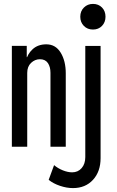

<svg xmlns="http://www.w3.org/2000/svg" viewBox="-20 -755 602 988"><path d="M355.5 212.9Q323.2 212.9 288.6 201.2Q253.9 189.5 230.5 170.4L258.3 94.7Q277.8 111.3 303.5 121.6Q329.1 131.8 351.1 131.8Q381.3 131.8 400.1 110.1Q418.9 88.4 418.9 53.2V-518.6H497.6V58.6Q497.6 127.9 458.5 170.4Q419.4 212.9 355.5 212.9ZM41 0V-519H117.7V-460.9H146.5L112.8 -439.9Q120.6 -476.6 147.9 -501.7Q175.3 -526.9 218.3 -526.9Q266.1 -526.9 292.2 -484.1Q318.4 -441.4 318.4 -377.9V0H239.7V-380.4Q239.7 -411.1 226.3 -430.7Q212.9 -450.2 185.5 -450.2Q159.7 -450.2 139.9 -431.4Q120.1 -412.6 120.1 -379.9V0ZM458.5 -603Q429.7 -603 411.4 -621.8Q393.1 -640.6 393.1 -668.9Q393.1 -697.8 411.9 -716.3Q430.7 -734.9 458.5 -734.9Q486.8 -734.9 504.9 -716.3Q522.9 -697.8 522.9 -668.9Q522.9 -640.6 504.9 -621.8Q486.8 -603 458.5 -603Z"/></svg>

Font: Reddit Mono Medium
Style: Regular
Weight: 500
Monospace: yes
Designer: Stephen Hutchings
Foundry: Reddit
Version: Version 1.014